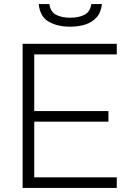

<svg xmlns="http://www.w3.org/2000/svg" viewBox="-20 -922 645 942"><path d="M91 0V-707H553V-655H148V-377H512V-325H148V-52H553V0ZM324 -791Q261 -791 218.5 -816Q176 -841 170 -902H222Q228 -863 256 -849Q284 -835 325 -835Q365 -835 393.5 -849Q422 -863 428 -902H480Q476 -862 454.5 -837.5Q433 -813 399.5 -802Q366 -791 324 -791Z"/></svg>

Font: Onest ExtraLight
Style: Regular
Weight: 250
Designer: Dmitri Voloshin, Andrey Kudryavtsev
Foundry: Dmitri Voloshin, Andrey Kudryavtsev
Version: Version 1.000;gftools[0.9.33]